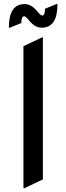

<svg xmlns="http://www.w3.org/2000/svg" viewBox="-20 -935 333 964"><path d="M97.7 9.8V-703.1L190.4 -747.1H195.3V-34.2L102.5 9.8ZM268.6 -914.6Q268.6 -795.9 189.5 -795.9Q154.8 -795.9 124 -834.5Q109.4 -853 101.1 -853.5Q87.4 -853.5 86.9 -819.3L29.3 -795.9H24.4Q24.4 -914.6 103.5 -914.6Q138.2 -914.6 168.9 -876Q183.6 -857.4 191.9 -856.9Q205.6 -856.9 206.1 -891.1L263.7 -914.6Z"/></svg>

Font: Nova Square
Style: Book
Weight: 400
Designer: Wojciech Kalinowski "wmk69" (wmk69@o2.pl)
Foundry: Wojciech Kalinowski "wmk69" (wmk69@o2.pl)
Version: Version 3.1.0; 2021-05-23